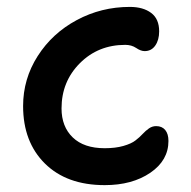

<svg xmlns="http://www.w3.org/2000/svg" viewBox="-20 -542 553 556"><path d="M283.2 -5.9Q173.3 -5.9 110.1 -68.4Q46.9 -130.9 46.9 -234.9Q46.9 -313.5 89.1 -379.6Q131.3 -445.8 202.4 -483.9Q273.4 -522 356 -522Q394.5 -522 417.7 -504.6Q440.9 -487.3 440.9 -451.2Q440.9 -426.3 429.7 -410.2Q418.5 -394 398.9 -394Q387.7 -394 374.3 -403.1Q360.8 -412.1 342.8 -412.1Q264.2 -412.1 211.2 -358.9Q158.2 -305.7 158.2 -228Q158.2 -175.3 190.7 -144Q223.1 -112.8 283.2 -112.8Q314.5 -112.8 337.4 -119.4Q360.4 -126 372.3 -135.3Q384.3 -144.5 393.1 -154.1Q401.9 -163.6 411.4 -170.2Q420.9 -176.8 432.1 -176.8Q449.2 -176.8 458.5 -165.5Q467.8 -154.3 467.8 -133.8Q467.8 -77.6 415.3 -41.7Q362.8 -5.9 283.2 -5.9Z"/></svg>

Font: Shantell Sans Bouncy
Style: Regular
Weight: 500
Designer: Stephen Nixon, Anya Danilova, Shantell Martin
Foundry: Arrow Type
Version: Version 1.006;[9816181b4]